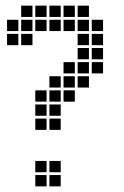

<svg xmlns="http://www.w3.org/2000/svg" viewBox="-20 -665 440 680"><path d="M105 -45V-5H145V-45ZM105 -95V-55H145V-95ZM105 -245V-205H145V-245ZM5 -545V-505H45V-545ZM55 -545V-505H95V-545ZM55 -595V-555H95V-595ZM5 -595V-555H45V-595ZM55 -645V-605H95V-645ZM105 -645V-605H145V-645ZM155 -645V-605H195V-645ZM205 -645V-605H245V-645ZM255 -645V-605H295V-645ZM105 -595V-555H145V-595ZM155 -595V-555H195V-595ZM205 -595V-555H245V-595ZM255 -595V-555H295V-595ZM305 -595V-555H345V-595ZM255 -545V-505H295V-545ZM255 -495V-455H295V-495ZM255 -445V-405H295V-445ZM255 -395V-355H295V-395ZM305 -545V-505H345V-545ZM305 -495V-455H345V-495ZM305 -445V-405H345V-445ZM205 -445V-405H245V-445ZM205 -395V-355H245V-395ZM205 -345V-305H245V-345ZM155 -395V-355H195V-395ZM155 -345V-305H195V-345ZM155 -295V-255H195V-295ZM105 -345V-305H145V-345ZM105 -295V-255H145V-295ZM155 -245V-205H195V-245ZM155 -95V-55H195V-95ZM155 -45V-5H195V-45Z"/></svg>

Font: Nose Transport 13 Square
Style: Regular
Weight: 400
Designer: Nico Rohrbach
Foundry: Nose
Version: Version 1.400;Glyphs 3.2.3 (3260)